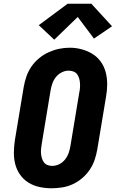

<svg xmlns="http://www.w3.org/2000/svg" viewBox="-20 -1002 640 1030"><path d="M256 8Q223 8 191 1Q159 -6 132.5 -22.5Q106 -39 88 -64.5Q70 -90 62 -120.5Q54 -151 54.5 -184.5Q55 -218 60 -251L107 -534Q112 -563 121.5 -591Q131 -619 148 -644Q165 -669 189 -689Q213 -709 240.5 -721.5Q268 -734 296.5 -740Q325 -746 354 -746Q387 -746 418.5 -737.5Q450 -729 476.5 -712.5Q503 -696 521 -670.5Q539 -645 547 -614.5Q555 -584 555 -550.5Q555 -517 549 -484L502 -201Q497 -172 487.5 -144Q478 -116 461 -91Q444 -66 420.5 -46Q397 -26 369.5 -13.5Q342 -1 313 3.5Q284 8 256 8ZM259 -112Q279 -112 297.5 -121Q316 -130 329 -146.5Q342 -163 348.5 -182Q355 -201 358 -220L405 -504Q408 -517 409 -530.5Q410 -544 409 -557Q408 -570 404.5 -582Q401 -594 393.5 -604Q386 -614 373.5 -618.5Q361 -623 348 -623Q329 -623 310.5 -613.5Q292 -604 279.5 -588Q267 -572 260.5 -553Q254 -534 251 -515L204 -231Q202 -218 200.5 -205Q199 -192 200 -179Q201 -166 204.5 -154Q208 -142 215 -132Q222 -122 234 -117Q246 -112 259 -112ZM271 -789 188 -867 343 -982H470L581 -861L484 -795L397 -911Z"/></svg>

Font: Iosevka Etoile Heavy Oblique
Style: Regular
Weight: 900
Italic angle: -9°
Designer: Belleve Invis
Foundry: Belleve Invis
Version: Version 15.5.2; ttfautohint (v1.8.4)